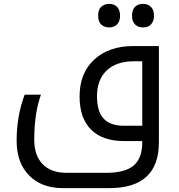

<svg xmlns="http://www.w3.org/2000/svg" viewBox="-20 -720 916 980"><path d="M301.8 240.2Q191.9 240.2 128.4 175.3Q64.9 110.4 64.9 -1Q64.9 -128.4 106 -236.8H189Q154.8 -141.1 154.8 -6.8Q154.8 74.2 198 118.2Q241.2 162.1 319.8 162.1H522Q619.6 162.1 662.8 124.3Q706.1 86.4 706.1 6.8V0H613.8Q502.9 0 444.6 -58.6Q386.2 -117.2 386.2 -228Q386.2 -346.7 460.9 -415.8Q535.6 -484.9 660.2 -484.9H791V5.9Q791 240.2 538.1 240.2ZM706.1 -78.1V-407.2H663.1Q574.2 -407.2 524.7 -360.4Q475.1 -313.5 475.1 -229Q475.1 -150.9 509 -114.5Q543 -78.1 611.8 -78.1ZM537.1 -580.1Q513.7 -580.1 497.3 -594.2Q481 -608.4 481 -640.1Q481 -671.9 497.3 -686Q513.7 -700.2 537.1 -700.2Q562.5 -700.2 577.6 -684.8Q592.8 -669.4 592.8 -640.1Q592.8 -611.3 577.9 -595.7Q563 -580.1 537.1 -580.1ZM710 -580.1Q684.1 -580.1 668.9 -595.7Q653.8 -611.3 653.8 -640.1Q653.8 -668.9 668.7 -684.6Q683.6 -700.2 710 -700.2Q736.8 -700.2 751.5 -683.8Q766.1 -667.5 766.1 -640.1Q766.1 -612.8 751.5 -596.4Q736.8 -580.1 710 -580.1Z"/></svg>

Font: Noto Sans Kufi Arabic
Style: Regular
Weight: 400
Designer: Monotype Design team
Foundry: Monotype Imaging Inc.
Version: Version 1.02